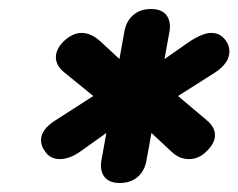

<svg xmlns="http://www.w3.org/2000/svg" viewBox="-20 -732 529 426"><path d="M204 -365Q204 -372 205 -376L216 -437L157 -395Q134 -379 113 -379Q91 -379 80 -396Q71 -408 71 -421Q71 -445 103 -465L187 -519L123 -571Q104 -586 104 -605Q104 -624 123 -642Q142 -659 161 -659Q182 -659 203 -640L245 -601L256 -662Q260 -685 275.5 -698.5Q291 -712 315 -712Q336 -712 346.5 -701.5Q357 -691 357 -673Q357 -666 356 -662L345 -601L401 -640Q430 -659 449 -659Q469 -659 481 -642Q489 -631 489 -618Q489 -592 457 -571L375 -519L439 -465Q457 -450 457 -432Q457 -414 438 -396Q421 -379 399 -379Q378 -379 361 -395L316 -437L305 -376Q301 -353 285.5 -339.5Q270 -326 246 -326Q225 -326 214.5 -336.5Q204 -347 204 -365Z"/></svg>

Font: Kodchasan
Style: Bold Italic
Weight: 700
Italic angle: -10°
Version: Version 1.000; ttfautohint (v1.6)